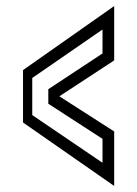

<svg xmlns="http://www.w3.org/2000/svg" viewBox="-20 -613 453 634"><path d="M357 1 56 -208.5V-381.5L357 -593V-413.5L176 -295L357 -179ZM318.5 -75.5V-154.5L139.5 -270.5V-318.5L318.5 -436.5V-515.5L86.5 -355.5V-233Z"/></svg>

Font: Tourney Condensed
Style: Regular
Weight: 400
Width: 3
Designer: Tyler Finck
Foundry: Etcetera Type Co
Version: Version 1.010; ttfautohint (v1.8.3)